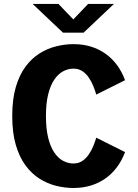

<svg xmlns="http://www.w3.org/2000/svg" viewBox="-20 -926 690 957"><path d="M345.9 11Q303.3 11 259.8 0.2Q216.4 -10.5 177.1 -35.3Q137.9 -60.1 107.1 -101.6Q76.4 -143.1 58.7 -203.9Q41 -264.6 41 -348Q41 -431.4 58.8 -492.1Q76.6 -552.9 107.4 -594.1Q138.1 -635.4 177.5 -659.9Q216.8 -684.5 260.3 -695.2Q303.9 -706 346.4 -706Q392.2 -706 431.9 -694.1Q471.6 -682.1 504.6 -659Q537.6 -635.9 562.5 -602.7Q587.4 -569.4 603.3 -526.3L459.9 -454.6Q454.1 -474.6 445.1 -496.9Q436.1 -519.2 422.8 -539Q409.5 -558.8 390.6 -571.3Q371.8 -583.9 346.4 -583.9Q320 -583.9 295.2 -570.9Q270.5 -557.9 251.1 -529.8Q231.7 -501.6 220.4 -456.9Q209 -412.1 209 -348Q209 -283.9 220.3 -238.7Q231.6 -193.4 251 -165.3Q270.3 -137.1 294.9 -124.1Q319.6 -111.1 345.8 -111.1Q371.3 -111.1 390.2 -123.7Q409.1 -136.4 422.5 -156.1Q435.9 -175.9 445 -198Q454.1 -220.1 459.9 -239.7L603.3 -167.9Q587.5 -125.6 562.5 -92.3Q537.6 -59 504.6 -35.9Q471.6 -12.9 431.7 -0.9Q391.9 11 345.9 11ZM142.6 -906.4H271.4L345.4 -829.2L419.2 -906.4H547.9L396.5 -763.1H294.1Z"/></svg>

Font: Trispace Thin
Style: Regular
Weight: 100
Designer: Tyler Finck
Foundry: Etcetera Type Company
Version: Version 1.210